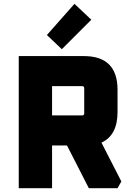

<svg xmlns="http://www.w3.org/2000/svg" viewBox="-20 -983 692 1003"><path d="M78 0V-690H418Q594 -690 594 -514V-398Q594 -276 510 -238L614 -35L594 0H444L330 -223H252V0ZM252 -380H409Q420 -380 420 -391V-522Q420 -533 409 -533H252ZM225 -800 369 -963 457 -880 303 -726Z"/></svg>

Font: Oxanium ExtraLight ExtraBold
Style: Regular
Weight: 800
Version: Version 2.000